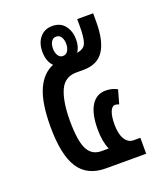

<svg xmlns="http://www.w3.org/2000/svg" viewBox="-115 -670 637 747"><g transform="rotate(-20 204.0 -296.0)"><path d="M195 0Q119 0 83.5 -54.5Q48 -109 48 -226Q48 -324 71.5 -377.5Q95 -431 140 -449Q130 -458 124 -474Q118 -490 118 -511Q118 -547 137 -569.5Q156 -592 188 -592Q222 -592 240 -568.5Q258 -545 258 -511Q258 -495 254 -482Q250 -469 244 -461Q273 -465 281 -485.5Q289 -506 289 -553V-584H355V-548Q355 -469 328.5 -429.5Q302 -390 245 -390H215Q166 -390 146.5 -345.5Q127 -301 127 -222Q127 -140 144.5 -104.5Q162 -69 202 -69H232Q217 -103 217 -153Q217 -218 238 -251.5Q259 -285 297 -285Q324 -285 345 -273L329 -216Q326 -218 321 -219Q316 -220 313 -220Q300 -220 292.5 -201Q285 -182 285 -149Q285 -109 298.5 -87.5Q312 -66 334 -66H362V0ZM188 -468Q202 -468 209 -480Q216 -492 216 -508Q216 -525 209 -536.5Q202 -548 188 -548Q175 -548 168 -536.5Q161 -525 161 -508Q161 -492 168 -480Q175 -468 188 -468Z"/></g></svg>

Font: Noto Sans Thai ExtCond
Style: Regular
Weight: 400
Width: 2
Designer: Monotype Design Team
Foundry: Monotype Imaging Inc.
Version: Version 2.002; ttfautohint (v1.8.4.7-5d5b)